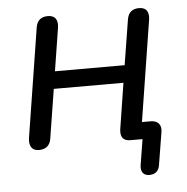

<svg xmlns="http://www.w3.org/2000/svg" viewBox="-48 -540 707 724"><g transform="rotate(-5 305.5 -178.0)"><path d="M488.2 136.9Q472.1 136.9 464.1 126.5Q456.1 116 459 96.6L479.1 -27.9L489 0H428.5Q408.7 0 399.9 -11Q391.2 -21.9 394.1 -44.2L421.4 -217.9H157.7L128.3 -33.3Q125.4 -12.9 113.5 -3Q101.7 6.9 82.2 6.9Q62.3 6.9 53.9 -5.7Q45.4 -18.3 48.3 -40.6L113.7 -453.6Q117.1 -474.4 128.7 -483.9Q140.3 -493.3 158.8 -493.3Q179.7 -493.3 188.4 -480.9Q197.1 -468.5 193.7 -446.3L167.9 -283.6H431.7L459 -453.6Q462.4 -474.4 474 -483.9Q485.6 -493.3 504 -493.3Q524.9 -493.3 533.4 -480.9Q541.9 -468.5 538.5 -446.3L473.6 -36.3L463.7 -64.3H510.4Q531.4 -64.3 541.4 -52.6Q551.4 -40.9 548 -20.3L527.9 102.9Q525.5 119.4 515.6 128.2Q505.7 136.9 488.2 136.9Z"/></g></svg>

Font: Nunito ExtraLight
Style: Italic
Weight: 200
Italic angle: -9°
Designer: Vernon Adams
Foundry: Vernon Adams
Version: Version 3.602